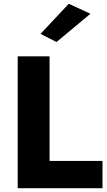

<svg xmlns="http://www.w3.org/2000/svg" viewBox="-20 -999 568 1019"><path d="M460 -926 345 -979 195 -819 280 -776ZM74 -700V0H524V-145H243V-700Z"/></svg>

Font: Jost
Style: Bold
Weight: 700
Version: Version 3.710